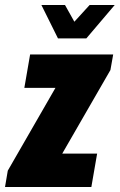

<svg xmlns="http://www.w3.org/2000/svg" viewBox="-46 -745 477 765"><path d="M-26 0 -15 -65 175 -395H51L74 -528H405L394 -466L202 -133H341L318 0ZM411 -725 298 -592H185L119 -725H213L264 -634H228L311 -725Z"/></svg>

Font: Archivo ExtraCondensed Black
Style: Italic
Weight: 900
Width: 2
Italic angle: -10°
Designer: Hector Gatti
Foundry: Omnibus-Type
Version: Version 2.001